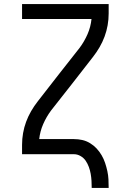

<svg xmlns="http://www.w3.org/2000/svg" viewBox="-20 -755 640 940"><path d="M333 -345 316 -356 267 -390 370 -521Q393 -552 408.5 -587.5Q424 -623 428 -662H88V-735H512V-689Q512 -660 507 -631.5Q502 -603 492 -576Q482 -549 467.5 -524Q453 -499 435 -476ZM429 165Q429 148 428 130.5Q427 113 424 96Q421 79 415 62.5Q409 46 399.5 32Q390 18 374.5 9Q359 0 342 0H88V-46Q88 -75 93 -103.5Q98 -132 108 -159Q118 -186 132.5 -211Q147 -236 165 -259L267 -390L333 -345L230 -214Q207 -183 191.5 -147.5Q176 -112 172 -74H342Q363 -74 383 -69.5Q403 -65 421 -54Q439 -43 453 -28Q467 -13 477.5 5Q488 23 494.5 42.5Q501 62 505.5 82.5Q510 103 511 123.5Q512 144 512 165Z"/></svg>

Font: Bmono
Style: Regular
Weight: 400
Monospace: yes
Designer: Belleve Invis
Foundry: Belleve Invis
Version: Version 11.2.2; ttfautohint (v1.8.2)